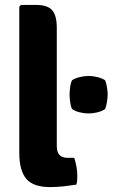

<svg xmlns="http://www.w3.org/2000/svg" viewBox="-20 -756 458 781"><path d="M282 -114Q287.5 -97.5 291 -78.2Q294.5 -59 294.5 -40Q294.5 -31.5 293.8 -22Q293 -12.5 290.5 -5Q268 -1.5 240 1.8Q212 5 183 5Q115 5 86.8 -28.8Q58.5 -62.5 58.5 -134V-729L65.5 -736H126.5Q172.5 -736 191.8 -715Q211 -694 211 -642V-161.5Q211 -114 254.5 -114ZM263 -371Q263 -380.5 265 -398.8Q267 -417 273 -429.5Q286 -438 304.5 -442.5Q323 -447 340.5 -447Q357.5 -447 376 -442.5Q394.5 -438 407.5 -429.5Q413 -417 415.5 -398.8Q418 -380.5 418 -371Q418 -362 415.5 -343.8Q413 -325.5 407.5 -312.5Q394.5 -303.5 376 -299Q357.5 -294.5 340.5 -294.5Q323 -294.5 304.5 -299Q286 -303.5 273 -312.5Q267 -325.5 265 -343.8Q263 -362 263 -371Z"/></svg>

Font: Signika
Style: Bold
Weight: 700
Designer: Anna Giedry
Foundry: Anna Giedry
Version: Version 2.001